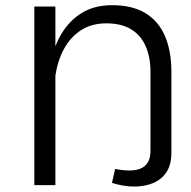

<svg xmlns="http://www.w3.org/2000/svg" viewBox="-20 -701 725 727"><path d="M110 -676.2V0H189.7V-676.2ZM404.5 -681.4Q332.9 -681.4 282.4 -647.4Q231.9 -613.4 202 -553.5Q172.1 -493.5 162.2 -415L189.7 -414.8Q198.2 -471.4 222.5 -516.1Q246.8 -560.8 287 -586.7Q327.1 -612.6 382.5 -612.6Q439.1 -612.6 476.1 -590.3Q513.1 -567.9 531.4 -526.5Q549.8 -485.1 549.8 -428.1V-130Q549.8 -55.5 470.5 -55.5Q456.1 -55.5 441.4 -57.2Q426.8 -58.8 415.9 -61.5L404 -8.6Q423.7 -2.2 445.3 1.6Q466.9 5.4 488.3 5.4Q528 5.4 559.8 -7.8Q591.6 -20.9 610.3 -49.2Q629 -77.5 629 -123.2V-428.1Q629 -507.7 604.7 -564.3Q580.4 -621 530.8 -651.2Q481.1 -681.4 404.5 -681.4Z"/></svg>

Font: Estedad VF
Style: Regular
Weight: 100
Designer: Amin Abedi
Version: Version 7.3